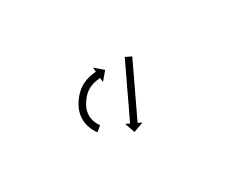

<svg xmlns="http://www.w3.org/2000/svg" viewBox="-41 -716 639 509"><g transform="rotate(-30 278.5 -461.5)"><path d="M176.3 -410.6C176.8 -410 177.2 -409.4 177.7 -408.9L193 -421.8C192.6 -422.2 192.2 -422.7 191.9 -423.1C191.9 -423.1 191.9 -423.1 192 -423C192 -422.9 192.1 -422.9 192.1 -422.9C191.1 -424.2 190.2 -425.5 189.3 -426.9C189.3 -426.9 189.3 -426.8 189.4 -426.7C189.4 -426.7 189.5 -426.6 189.5 -426.6C188.1 -428.8 186.9 -431.1 185.7 -433.5C185.7 -433.5 185.8 -433.4 185.8 -433.3C185.9 -433.2 185.9 -433.1 185.9 -433.1C184.5 -436.2 183.3 -439.4 182.3 -442.6C182.3 -442.6 182.3 -442.5 182.4 -442.3C182.4 -442.2 182.5 -442 182.5 -442C181.4 -445.9 180.7 -449.8 180.2 -453.8C180.2 -453.8 180.2 -453.6 180.2 -453.5C180.3 -453.3 180.3 -453.1 180.3 -453.1C180 -457.5 180.2 -462 180.6 -466.4C180.6 -466.4 180.6 -466.2 180.5 -466C180.5 -465.8 180.5 -465.6 180.5 -465.6C181.3 -470.3 182.6 -474.9 184.1 -479.4C184.1 -479.4 184.1 -479.2 184 -479C183.9 -478.9 183.8 -478.7 183.8 -478.7C185.8 -483.3 188.2 -487.8 190.8 -492.1C190.8 -492.1 190.7 -492 190.7 -491.9C190.6 -491.8 190.6 -491.7 190.6 -491.7C193.4 -496 196.4 -500.2 199.7 -504.2C199.7 -504.2 199.6 -504.1 199.5 -504C199.4 -503.9 199.3 -503.8 199.3 -503.8C202.6 -507.4 206 -510.9 209.7 -514.1C209.7 -514.1 209.6 -514 209.5 -513.9C209.3 -513.8 209.2 -513.7 209.2 -513.7C212.8 -516.4 216.6 -518.9 220.5 -521.1C220.5 -521.1 220.3 -521 220.2 -521C220.1 -520.9 219.9 -520.8 219.9 -520.8C223.6 -522.6 227.3 -524.2 231.1 -525.5C231.1 -525.5 231 -525.5 230.9 -525.5C230.8 -525.4 230.7 -525.4 230.7 -525.4C234 -526.4 237.4 -527.3 240.8 -528C240.8 -528 240.7 -528 240.7 -528C240.6 -528 240.5 -527.9 240.5 -527.9C243.2 -528.4 245.9 -528.9 248.6 -529.2C248.6 -529.2 248.6 -529.2 248.5 -529.2C248.5 -529.2 248.5 -529.2 248.5 -529.2C250.2 -529.4 252 -529.6 253.8 -529.8C253.8 -529.8 253.8 -529.8 253.7 -529.8C253.7 -529.8 253.7 -529.8 253.7 -529.8C254.3 -529.8 255 -529.9 255.6 -529.9L256.7 -516.8L277.9 -541.8L253 -563L254 -549.9C253.4 -549.8 252.7 -549.8 252 -549.7C252 -549.7 252 -549.7 252 -549.7C252 -549.7 251.9 -549.7 251.9 -549.7C250 -549.5 248.1 -549.3 246.1 -549.1C246.1 -549.1 246.1 -549.1 246 -549.1C246 -549.1 246 -549.1 246 -549.1C242.9 -548.7 239.9 -548.2 236.9 -547.6C236.9 -547.6 236.8 -547.6 236.8 -547.6C236.7 -547.6 236.6 -547.6 236.6 -547.6C232.7 -546.7 228.8 -545.7 224.9 -544.5C224.9 -544.5 224.8 -544.5 224.7 -544.5C224.6 -544.4 224.5 -544.4 224.5 -544.4C219.9 -542.8 215.5 -540.9 211.2 -538.8C211.2 -538.8 211 -538.7 210.9 -538.7C210.8 -538.6 210.6 -538.5 210.6 -538.5C205.9 -535.9 201.4 -532.9 197.1 -529.6C197.1 -529.6 197 -529.5 196.9 -529.4C196.8 -529.3 196.6 -529.2 196.6 -529.2C192.3 -525.5 188.3 -521.4 184.4 -517.2C184.4 -517.2 184.3 -517.1 184.3 -517C184.2 -516.9 184.1 -516.8 184.1 -516.8C180.4 -512.3 177 -507.6 173.9 -502.7C173.9 -502.7 173.8 -502.6 173.7 -502.5C173.7 -502.5 173.6 -502.4 173.6 -502.4C170.6 -497.3 167.9 -492.1 165.5 -486.7C165.5 -486.7 165.4 -486.5 165.4 -486.3C165.3 -486.1 165.2 -486 165.2 -486C163.3 -480.5 161.8 -474.8 160.8 -469.1C160.8 -469.1 160.8 -468.9 160.7 -468.7C160.7 -468.5 160.7 -468.3 160.7 -468.3C160.2 -462.9 160 -457.5 160.3 -452C160.3 -452 160.3 -451.8 160.3 -451.7C160.3 -451.5 160.4 -451.3 160.4 -451.3C161 -446.5 161.9 -441.7 163.1 -437C163.1 -437 163.1 -436.8 163.2 -436.7C163.2 -436.6 163.3 -436.4 163.3 -436.4C164.5 -432.5 166 -428.7 167.6 -425C167.6 -425 167.7 -424.9 167.7 -424.8C167.8 -424.7 167.8 -424.6 167.8 -424.6C169.2 -421.7 170.7 -418.9 172.3 -416.2C172.3 -416.2 172.4 -416.2 172.4 -416.1C172.5 -416 172.5 -415.9 172.5 -415.9C173.7 -414.2 174.9 -412.5 176.1 -410.8C176.1 -410.8 176.2 -410.7 176.2 -410.7C176.3 -410.6 176.3 -410.6 176.3 -410.6ZM357.2 -535.1C357.4 -535.7 357.7 -536.3 358 -536.9L339.9 -545.5C339.7 -544.9 339.4 -544.3 339.1 -543.7C338.3 -542 337.5 -540.3 336.7 -538.6C335.4 -536 334.2 -533.4 332.9 -530.8C331.3 -527.3 329.7 -523.9 328.1 -520.5C326.2 -516.5 324.2 -512.5 322.3 -508.4C320.2 -503.9 318 -499.4 315.9 -494.9C313.6 -490.1 311.3 -485.3 309 -480.5C306.7 -475.5 304.3 -470.6 301.9 -465.6C299.6 -460.6 297.2 -455.6 294.9 -450.7C292.6 -445.9 290.3 -441 288 -436.2C285.9 -431.7 283.7 -427.2 281.6 -422.7C279.7 -418.7 277.7 -414.7 275.8 -410.6C274.2 -407.2 272.6 -403.8 271 -400.4C269.7 -397.8 268.5 -395.1 267.2 -392.5C266.4 -390.8 265.6 -389.1 264.8 -387.4C264.5 -386.8 264.2 -386.2 263.9 -385.6L252.1 -391.3L263 -360.4L293.9 -371.4L282 -377.1C282.3 -377.7 282.6 -378.3 282.9 -378.9C283.7 -380.5 284.5 -382.2 285.3 -383.9C286.5 -386.6 287.8 -389.2 289 -391.8C290.6 -395.2 292.3 -398.6 293.9 -402C295.8 -406.1 297.7 -410.1 299.6 -414.1C301.8 -418.6 303.9 -423.1 306.1 -427.6C308.3 -432.5 310.6 -437.3 312.9 -442.1C315.3 -447.1 317.6 -452 320 -457C322.4 -462 324.7 -466.9 327.1 -471.9C329.4 -476.7 331.7 -481.5 334 -486.3C336.1 -490.8 338.2 -495.3 340.4 -499.8C342.3 -503.9 344.2 -507.9 346.1 -511.9C347.8 -515.4 349.4 -518.8 351 -522.2C352.2 -524.8 353.5 -527.4 354.7 -530.1C355.5 -531.7 356.3 -533.4 357.2 -535.1Z"/></g></svg>

Font: FRB American Cursive Just Arrows Extralight
Style: Italic
Weight: 200
Italic angle: -25°
Version: Version 2.0;Modular Font Editor K font №1